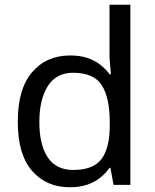

<svg xmlns="http://www.w3.org/2000/svg" viewBox="-20 -780 655 810"><path d="M275 10Q175 10 115 -59.5Q55 -129 55 -267Q55 -405 115.5 -475.5Q176 -546 276 -546Q318 -546 349 -535.5Q380 -525 403 -507Q426 -489 442 -467H448Q447 -480 444.5 -505.5Q442 -531 442 -546V-760H530V0H459L446 -72H442Q426 -49 403 -30.5Q380 -12 348.5 -1Q317 10 275 10ZM289 -63Q374 -63 408.5 -109.5Q443 -156 443 -250V-266Q443 -366 410 -419.5Q377 -473 288 -473Q217 -473 181.5 -416.5Q146 -360 146 -265Q146 -169 181.5 -116Q217 -63 289 -63Z"/></svg>

Font: lkorean25
Style: Book
Weight: 400
Designer: Jelle Bosma - Monotype Design Team
Foundry: Monotype Imaging Inc.
Version: Version 2.003